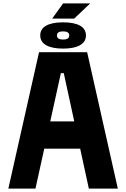

<svg xmlns="http://www.w3.org/2000/svg" viewBox="-20 -1106 740 1126"><path d="M29 0 209 -800H491L671 0H501L354 -677H337L188 0ZM162 -234V-394H538V-234ZM350 -821Q285 -821 250.5 -841Q216 -861 216 -898Q216 -936 250.5 -955.5Q285 -975 350 -975Q415 -975 449.5 -955.5Q484 -936 484 -898Q484 -861 449.5 -841Q415 -821 350 -821ZM350 -874Q386 -874 386 -898Q386 -922 350 -922Q314 -922 314 -898Q314 -874 350 -874ZM286 -997 350 -1086H509L415 -997Z"/></svg>

Font: Martian Mono
Style: Bold
Weight: 700
Designer: Roman Shamin
Foundry: Evil Martians
Version: Version 1.000